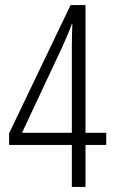

<svg xmlns="http://www.w3.org/2000/svg" viewBox="-20 -739 452 759"><path d="M400 -166V-214H318V-719H259L16 -212V-166H264V0H318V-166ZM264 -558V-214H67L225 -551C238 -580 252 -611 264 -644H266C265 -619 264 -586 264 -558Z"/></svg>

Font: Noto Sans Myanmar UI ExtraCondensed Light
Style: Regular
Weight: 300
Width: 2
Designer: Monotype Design Team
Foundry: Monotype Imaging Inc.
Version: Version 2.103